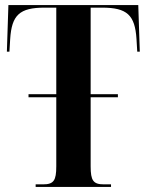

<svg xmlns="http://www.w3.org/2000/svg" viewBox="-20 -734 576 754"><path d="M120 0H416V-10H388C346 -10 336 -25 336 -81V-352H443V-364H336V-704H381C479 -704 510 -675 516 -581L519 -531H529L523 -714H13L7 -531H17L20 -581C26 -675 57 -704 155 -704H201V-364H92V-352H201V-81C201 -25 191 -10 149 -10H120Z"/></svg>

Font: Noto Serif Display ExtraCondensed
Style: Bold
Weight: 700
Width: 2
Designer: Monotype Design Team
Foundry: Monotype Imaging Inc.
Version: Version 2.009